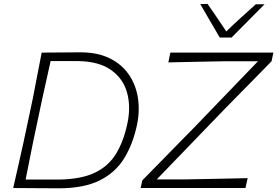

<svg xmlns="http://www.w3.org/2000/svg" viewBox="-20 -990 1460 1011"><path d="M49.5 0Q63.5 -61 76 -116.5Q88.5 -172 103 -237L153 -472.5Q166 -540.5 177 -597Q188 -653.5 199.5 -713Q260 -713 307 -713.8Q354 -714.5 403.5 -714.5Q492.5 -714.5 556 -683.8Q619.5 -653 657 -599.5Q694.5 -546 705.8 -477.2Q717 -408.5 701.5 -333Q680 -231 633.5 -155.8Q587 -80.5 503.8 -39.5Q420.5 1.5 289 1.5Q220.5 1.5 167.2 0.8Q114 0 49.5 0ZM115 -44.5H291.5Q411 -46.5 482.8 -82.2Q554.5 -118 593.2 -183.8Q632 -249.5 651 -341Q669.5 -428 649.2 -501.8Q629 -575.5 565.5 -621Q502 -666.5 391.5 -668.5H246.5Q235.5 -619.5 225.2 -572.2Q215 -525 202.5 -470L154.5 -243Q143.5 -188.5 134 -140.5Q124.5 -92.5 115 -44.5ZM720.5 0 729.5 -40.5Q765.5 -77 812 -124.5Q858.5 -172 906.5 -221Q954.5 -270 995.5 -311.5L1338.5 -667.5H1166Q1098.5 -666.5 1023 -664.8Q947.5 -663 866.5 -661.5L877 -713H1419.5L1410 -667.5Q1348.5 -605 1287.2 -542.2Q1226 -479.5 1164.5 -417.5L805.5 -45.5H962.5Q1010.5 -46.5 1068.8 -47.5Q1127 -48.5 1183.8 -49.8Q1240.5 -51 1284 -52L1272.5 0ZM1137 -792.5Q1112 -835.5 1085.8 -880.2Q1059.5 -925 1034.5 -968.5L1073 -969.5Q1097.5 -934 1122.5 -897.5Q1147.5 -861 1171.5 -824.5Q1209 -861 1247.8 -896.2Q1286.5 -931.5 1327 -967.5H1373Q1329 -923 1286 -879.8Q1243 -836.5 1199.5 -792.5Z"/></svg>

Font: Commissioner Loud ExtraLight
Style: Italic
Weight: 200
Italic angle: -12°
Designer: Kostas Bartsokas
Foundry: Kostas Bartsokas
Version: Version 1.000; ttfautohint (v1.8.3)